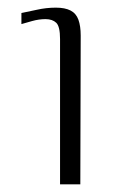

<svg xmlns="http://www.w3.org/2000/svg" viewBox="-20 -482 304 502"><path d="M137 0V-380Q137 -413 127 -422.5Q117 -432 99 -432Q82 -432 64 -427Q46 -422 36 -419V-448Q52 -451 76.5 -456.5Q101 -462 126 -462Q150 -462 164.5 -454.5Q179 -447 185 -430.5Q191 -414 191 -389L190 0Z"/></svg>

Font: Genos Thin Light
Style: Regular
Weight: 300
Version: Version 1.010